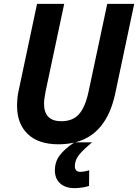

<svg xmlns="http://www.w3.org/2000/svg" viewBox="-20 -734 712 990"><path d="M672 -714 574 -251Q529 -41 368 0H455Q411 36 388.5 63.5Q366 91 366 123Q366 137 373 144.5Q380 152 393 152Q414 152 440 144L439 225Q403 236 364 236Q317 236 290 211.5Q263 187 263 145Q263 100 288 67Q313 34 362 1Q326 10 281 10Q178 10 123 -43Q68 -96 68 -188Q68 -231 76 -266L171 -714H311L216 -267Q207 -222 207 -200Q207 -109 296 -109Q356 -109 388 -146Q420 -183 437 -263L533 -714Z"/></svg>

Font: Noto Sans Display
Style: Bold Italic
Weight: 700
Italic angle: -12°
Designer: Monotype Design team
Foundry: Monotype Imaging Inc.
Version: Version 1.000